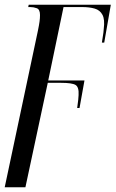

<svg xmlns="http://www.w3.org/2000/svg" viewBox="-39 -556 491 816"><path d="M122 -425Q127 -449 129 -464Q131 -479 131 -492Q131 -516 117.5 -521Q104 -526 90 -526H81L83 -536H432L404 -375H394Q399 -407 400.5 -417.5Q402 -428 402 -434Q407 -473 396.5 -493Q386 -513 363.5 -519.5Q341 -526 310 -526H231L166 -214H320L299 -97H289Q292 -120 293.5 -132Q295 -144 295 -152Q297 -186 282 -195Q267 -204 220 -204H164L69 240H-19Z"/></svg>

Font: Noto Serif Display ExtraCondensed
Style: Italic
Weight: 400
Width: 2
Italic angle: -12°
Designer: Monotype Design Team
Foundry: Monotype Imaging Inc.
Version: Version 2.009